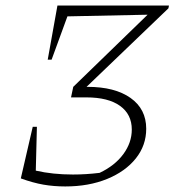

<svg xmlns="http://www.w3.org/2000/svg" viewBox="-20 -665 629 692"><path d="M55 -22 98 -208H113L109 -50Q170 -36 243 -36Q290 -36 339 -42Q394 -68 424.5 -109.5Q455 -151 455 -198Q455 -253 412.5 -283.5Q370 -314 291 -314H236L244 -352L512 -612L223 -606L166 -450H152L187 -645H589L587 -635L292 -352H295Q394 -352 450.5 -312Q507 -272 507 -201Q507 -141 469.5 -94Q432 -47 366 -20Q300 7 215 7Q174 7 136.5 0.5Q99 -6 55 -22Z"/></svg>

Font: Piazzolla ExtraLight
Style: Italic
Weight: 200
Italic angle: -11.3°
Designer: Juan Pablo del Peral
Foundry: Huerta Tipografica
Version: Version 1.330